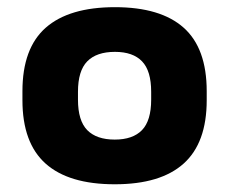

<svg xmlns="http://www.w3.org/2000/svg" viewBox="-20 -582 623 522"><path d="M292 -202.5Q242.5 -202.5 217.2 -228.2Q192 -254 192 -311V-332.5Q192 -389.5 217.2 -415.2Q242.5 -441 292.5 -441Q341.5 -441 366.2 -415.2Q391 -389.5 391 -332.5V-311Q391 -254 366 -228.2Q341 -202.5 292 -202.5ZM292 -81Q416.5 -81 479.2 -137.2Q542 -193.5 542 -309.5V-334Q542 -451 479.2 -506.8Q416.5 -562.5 292.5 -562.5Q168 -562.5 104.5 -506.8Q41 -451 41 -334V-309.5Q41 -193.5 104 -137.2Q167 -81 292 -81Z"/></svg>

Font: Anek Devanagari Medium
Style: Bold
Weight: 700
Version: Version 1.003